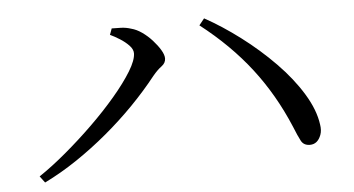

<svg xmlns="http://www.w3.org/2000/svg" viewBox="-40 -638 1079 585"><g transform="rotate(-5 500.0 -346.0)"><path d="M61 -138Q100 -164 144 -201Q188 -238 229.5 -278.5Q271 -319 305 -359Q339 -399 359.5 -432.5Q380 -466 380 -487Q380 -499 368.5 -511Q357 -523 341 -533Q325 -543 312 -549L319 -568Q331 -568 347 -567.5Q363 -567 378 -562Q394 -558 410.5 -546.5Q427 -535 441 -519.5Q455 -504 464 -489Q473 -474 473 -463Q473 -449 460 -439.5Q447 -430 433 -413Q399 -370 358 -328Q317 -286 271 -247.5Q225 -209 176 -176Q127 -143 76 -118ZM890 -162Q871 -162 863 -177Q855 -192 843 -222Q801 -322 738.5 -403Q676 -484 586 -554L602 -574Q655 -545 710 -503.5Q765 -462 812 -414Q859 -366 889.5 -316Q920 -266 926 -221Q929 -203 924 -189.5Q919 -176 910.5 -169Q902 -162 890 -162Z"/></g></svg>

Font: Noto Serif SC ExtraLight
Style: Regular
Weight: 400
Version: Version 2.002-H1;hotconv 1.1.0;makeotfexe 2.6.0